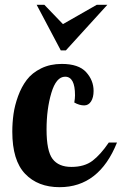

<svg xmlns="http://www.w3.org/2000/svg" viewBox="-20 -770 505 796"><path d="M31 -224Q31 -261 36 -297Q41 -333 55 -371.5Q69 -410 91 -439Q113 -468 150.5 -486.5Q188 -505 236 -505Q306 -505 337 -471Q368 -437 368 -393Q368 -366 357.5 -349.5Q347 -333 329 -333Q309 -333 288 -345Q291 -362 291 -375Q291 -452 250 -452Q213 -452 193 -385Q173 -318 173 -233Q173 -144 198 -111Q223 -78 276 -78Q330 -78 363.5 -103.5Q397 -129 431 -179H465Q391 6 227 6Q137 6 84 -49.5Q31 -105 31 -224ZM132 -750H164L241 -670L381 -750H425L253 -561H232Z"/></svg>

Font: Lobster Two
Style: Bold
Weight: 700
Designer: Pablo Impallari
Foundry: Pablo Impallari. www.impallari.com
Version: Version 1.006